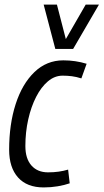

<svg xmlns="http://www.w3.org/2000/svg" viewBox="-20 -810 453 840"><path d="M171 10Q98 10 59 -33.5Q20 -77 20 -155Q20 -266 48.5 -354.5Q77 -443 130.5 -494.5Q184 -546 257 -546Q310 -546 359 -531L336 -467Q314 -474 294.5 -476.5Q275 -479 254 -479Q219 -479 189.5 -454Q160 -429 138 -386Q116 -343 103.5 -287.5Q91 -232 91 -171Q91 -116 117.5 -86Q144 -56 190 -56Q215 -56 236.5 -59Q258 -62 278 -68L285 -8Q262 0 232.5 5Q203 10 171 10ZM413 -790 300 -596H222L171 -790H229L268 -639L355 -790Z"/></svg>

Font: Georama SemiCondensed
Style: Italic
Weight: 400
Width: 4
Italic angle: -9°
Designer: Jean-Baptiste Levee
Foundry: Production Type
Version: Version 1.000